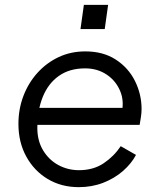

<svg xmlns="http://www.w3.org/2000/svg" viewBox="-20 -760 657 792"><path d="M56 -249Q56 -310 76.5 -364Q97 -418 134.5 -459.5Q172 -501 222 -524.5Q272 -548 332 -548Q406 -548 458 -514Q510 -480 537 -425.5Q564 -371 564 -310Q564 -294 561 -275Q558 -256 556 -245H103L108 -315H518L480 -286Q494 -339 476.5 -382.5Q459 -426 420.5 -452Q382 -478 331 -478Q267 -478 223 -447Q179 -416 156.5 -360.5Q134 -305 134 -232Q134 -179 158 -139.5Q182 -100 221 -79Q260 -58 306 -58Q365 -58 407.5 -86.5Q450 -115 478 -157L541 -121Q522 -85 487 -54.5Q452 -24 405.5 -6Q359 12 305 12Q233 12 177 -21.5Q121 -55 88.5 -114Q56 -173 56 -249ZM312 -640 326 -740H426L412 -640Z"/></svg>

Font: Kosmopol Plus Jakarta Sans Italic It
Style: Regular
Weight: 400
Italic angle: -8.04999°
Designer: Gumpita Rahayu
Foundry: Tokotype
Version: Version 2.006